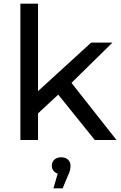

<svg xmlns="http://www.w3.org/2000/svg" viewBox="-20 -762 656 1045"><path d="M187 0V-145L297 -247L496 0H614L369 -311L592 -530H476L187 -266V-742H91V0ZM262 140C262 161 274 176 294 183L271 263H321L351 191C360 173 364 156 364 140C364 113 344 94 313 94C282 94 262 113 262 140Z"/></svg>

Font: Malon Grotesk Med
Style: Regular
Weight: 500
Designer: Julieta Ulanovsky
Foundry: Julieta Ulanovsky
Version: Version 7.200